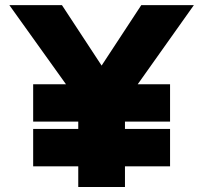

<svg xmlns="http://www.w3.org/2000/svg" viewBox="-20 -743 808 763"><path d="M111.8 -82V-230.5H291V-259.8H111.8V-408.2H242.2L17.1 -722.7H226.1L383.8 -482.4L541.5 -722.7H750.5L527.3 -408.2H655.8V-259.8H476.6V-230.5H655.8V-82H476.6V0H291V-82Z"/></svg>

Font: Giphurs Black
Style: Regular
Weight: 900
Version: Version 0.920; ttfautohint (v1.8.4.7-5d5b)